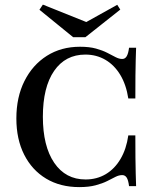

<svg xmlns="http://www.w3.org/2000/svg" viewBox="-20 -780 661 812"><path d="M315.3 11.3Q234.7 11.3 175 -24.6Q115.3 -60.5 82.3 -125.8Q49.2 -191.1 49.2 -279Q49.2 -369.4 83.5 -437.5Q117.7 -505.6 178.2 -544Q238.7 -582.3 318.5 -582.3Q358.1 -582.3 385.9 -574.6Q413.7 -566.9 433.9 -556.5Q454 -546 469 -538.3Q483.9 -530.6 496.8 -530.6Q508.9 -530.6 515.7 -541.9Q522.6 -553.2 525.8 -578.2H555.6Q554.8 -554 554 -526.6Q553.2 -499.2 552.8 -460.5Q552.4 -421.8 552.4 -363.7H522.6Q513.7 -421.8 488.7 -463.3Q463.7 -504.8 425.8 -527Q387.9 -549.2 341.1 -549.2Q256.5 -549.2 208.9 -480.2Q161.3 -411.3 161.3 -286.3Q161.3 -162.1 209.3 -91.5Q257.3 -21 341.9 -21Q389.5 -21 427.4 -43.5Q465.3 -66.1 489.9 -108.1Q514.5 -150 522.6 -207.3H552.4Q552.4 -151.6 552.8 -112.9Q553.2 -74.2 554 -46Q554.8 -17.7 555.6 7.3H525.8Q522.6 -18.5 515.7 -29Q508.9 -39.5 496.8 -39.5Q483.1 -39.5 468.1 -31.9Q453.2 -24.2 433.1 -14.1Q412.9 -4 384.3 3.6Q355.6 11.3 315.3 11.3ZM475.8 -759.7 488.7 -739.5 341.1 -622.6H289.5L146.8 -738.7L161.3 -760.5L368.5 -677.4L326.6 -676.6Z"/></svg>

Font: Playfair SemiBold
Style: Regular
Weight: 600
Designer: Claus Eggers Sørensen
Foundry: Claus Eggers Sørensen
Version: Version 2.001;gftools[0.9.30]